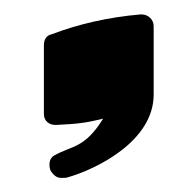

<svg xmlns="http://www.w3.org/2000/svg" viewBox="-20 -176 273 269"><path d="M73.7 72.8C115.7 61 195.3 21.5 195.3 -43.5V-139.2C195.3 -148.4 188 -155.8 178.2 -155.8H176.8C132.3 -151.9 90.8 -142.6 52.2 -127.9C44.9 -126.5 41.5 -120.1 41.5 -112.8V-17.6V-16.1C41.5 -6.8 48.8 -1 57.1 -1H59.6C86.9 -2.4 99.1 -3.4 124.5 -9.8C98.6 32.2 80.6 27.8 55.7 42C49.3 45.9 49.3 52.7 49.3 55.2C49.3 58.1 49.8 60.5 50.8 63C58.1 74.7 64.9 73.2 68.8 73.2C70.8 73.2 72.3 73.2 73.7 72.8Z"/></svg>

Font: QTS-Omar 
Style: Regular
Weight: 400
Designer: Mohammed Abd El khaliq
Foundry: QafType Studio
Version: Version 1.001